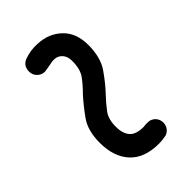

<svg xmlns="http://www.w3.org/2000/svg" viewBox="-15 -507 524 524"><g transform="rotate(45 247.0 -245.5)"><path d="M399 -278Q398 -284 398 -291Q398 -298 399 -302Q402 -312 410 -318Q418 -324 429 -324Q440 -324 449 -316.5Q458 -309 459 -297Q461 -285 461 -275Q461 -219 430 -190.5Q399 -162 345 -162Q298 -162 269.5 -182.5Q241 -203 220 -222Q200 -242 182.5 -254.5Q165 -267 134 -267Q114 -267 103.5 -255Q93 -243 97 -223Q98 -217 100 -206.5Q102 -196 102 -194Q102 -181 93 -172Q84 -163 71 -163Q49 -163 41 -183Q32 -208 34 -235Q36 -275 62 -302Q88 -329 134 -329Q182 -329 211.5 -308.5Q241 -288 262 -268Q282 -249 299 -236.5Q316 -224 345 -224Q371 -224 385 -236Q399 -248 399 -278Z"/></g></svg>

Font: Libertine Sup Medium
Style: Regular
Weight: 500
Designer: Bastien Sozeau
Foundry: NBR — Bastien Sozeau
Version: Version 2.003; ttfautohint (v1.8.4.7-5d5b);gftools[0.9.33]